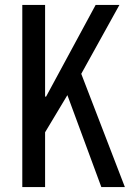

<svg xmlns="http://www.w3.org/2000/svg" viewBox="-20 -755 540 775"><path d="M70 0H162V-221L252 -371L389 0H484L308 -457L462 -735H366L166 -365H162V-735H70Z"/></svg>

Font: Noto Sans Mono CJK JP Regular
Style: Regular
Weight: 400
Designer: Ryoko NISHIZUKA (kana & ideographs); Paul D. Hunt (Latin, Greek & Cyrillic); Wenlong ZHANG (bopomofo); Sandoll Communica
Foundry: Adobe Systems Incorporated
Version: Version 1.004;PS 1.004;hotconv 1.0.82;makeotf.lib2.5.63406